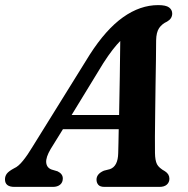

<svg xmlns="http://www.w3.org/2000/svg" viewBox="-46 -732 738 752"><path d="M152.5 -148.5Q133 -115.5 135 -95.2Q137 -75 156 -68L179.5 -61Q200 -51 200 -33Q200 -17.5 189.5 -8.8Q179 0 161 0H10.5Q-26.5 0 -26.5 -29.5Q-26.5 -42 -19.2 -51.8Q-12 -61.5 9.5 -73Q26 -80 44.2 -102.8Q62.5 -125.5 81 -156.5L305.5 -518Q369 -617 436 -664.5Q503 -712 573.5 -712Q604 -712 616.2 -702.8Q628.5 -693.5 628.5 -679Q628.5 -659 608.5 -647.5Q588.5 -638.5 577.2 -622Q566 -605.5 565.5 -573.5Q565.5 -544 564.8 -497.5Q564 -451 563.2 -397.2Q562.5 -343.5 561.8 -291Q561 -238.5 560.8 -196.5Q560.5 -154.5 561 -132.5Q561.5 -103.5 568.8 -89Q576 -74.5 600.5 -61Q617.5 -50 617.5 -32Q617.5 -18 607.5 -9Q597.5 0 578.5 0H363.5Q346 0 339 -8.2Q332 -16.5 332 -28.5Q332 -51 361 -63.5L384.5 -69.5Q416 -80.5 417 -132.5Q417.5 -149.5 418 -173.5Q418.5 -197.5 419 -226H200.5ZM358.5 -484.5 234.5 -281.5H420.5Q422 -353.5 423.2 -432.8Q424.5 -512 425 -571.5Q411.5 -558 395 -536.8Q378.5 -515.5 358.5 -484.5Z"/></svg>

Font: Fraunces 9pt S050 SemiBold
Style: Italic
Weight: 600
Italic angle: -16°
Version: Version 1.000; ttfautohint (v1.8.3)